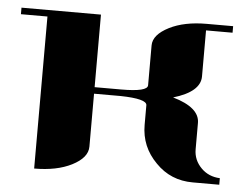

<svg xmlns="http://www.w3.org/2000/svg" viewBox="-41 -509 696 556"><g transform="rotate(5 307.5 -230.5)"><path d="M0 -441.9V-460.9H231V-250H308.1Q384.8 -250 384.8 -269V-384.8Q384.8 -416 430.2 -439Q473.6 -460.9 538.1 -460.9H615.2V-441.9H538.1V-308.1Q538.1 -263.2 460 -240.2Q538.1 -217.8 538.1 -172.9V-96.2Q538.1 -64.9 561 -42Q582.5 -20.5 615.2 -19V0H538.1Q473.6 0 430.2 -44.9Q384.8 -90.3 384.8 -153.8V-210.9Q384.8 -229.5 308.1 -231H231V-77.1Q231 -44.9 186 -22Q142.6 0 77.1 0V-441.9Z"/></g></svg>

Font: Hjet
Style: Regular
Weight: 400
Designer: T. Christopher White
Version: Version 1.2